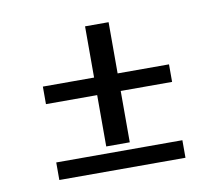

<svg xmlns="http://www.w3.org/2000/svg" viewBox="-58 -709 677 584"><g transform="rotate(-10 281.0 -416.5)"><path d="M470.2 -481.4V-427.2H311.5V-268.6H238.8V-427.2H80.6V-481.4H238.8V-639.6H311.5V-481.4ZM470.2 -247.1V-192.9H80.6V-247.1Z"/></g></svg>

Font: Flanker
Style: Bold
Weight: 700
Designer: Flanker
Foundry: Flanker
Version: Version 2.021